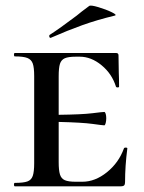

<svg xmlns="http://www.w3.org/2000/svg" viewBox="-20 -654 504 674"><path d="M427 -133Q419 -71 419 -15Q419 -7 416 -3.5Q413 0 404 0H32Q29 0 29 -6Q29 -12 32 -12Q62 -12 76 -17Q90 -22 95 -36.5Q100 -51 100 -81V-387Q100 -417 95 -431Q90 -445 76 -450.5Q62 -456 32 -456Q29 -456 29 -462Q29 -468 32 -468H387Q396 -468 396 -460L397 -398Q398 -379 398 -350Q398 -347 393 -347Q388 -347 387 -350Q373 -395 336.5 -425Q300 -455 260 -455H246Q220 -455 207.5 -449.5Q195 -444 190.5 -430Q186 -416 186 -386V-251Q268 -252 304 -256.5Q340 -261 346 -261Q349 -261 351 -254.5Q353 -248 353 -239Q353 -230 351 -222Q349 -214 346 -214Q341 -214 305 -219Q269 -224 186 -226V-85Q186 -56 190.5 -41.5Q195 -27 207.5 -21.5Q220 -16 246 -16H269Q314 -16 355.5 -49.5Q397 -83 415 -133Q416 -136 421.5 -136Q427 -136 427 -133ZM158 -521Q154 -521 153 -525.5Q152 -530 155 -532Q188 -553 249 -599Q263 -611 293 -633Q298 -637 325 -629Q352 -621 372.5 -611Q393 -601 382 -599Q320 -584 268.5 -565.5Q217 -547 160 -522Z"/></svg>

Font: Cormorant SC SemiBold
Style: Regular
Weight: 600
Designer: Christian Thalmann (Catharsis Fonts)
Version: Version 3.000